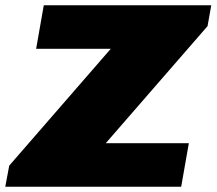

<svg xmlns="http://www.w3.org/2000/svg" viewBox="-39 -708 821 728"><path d="M-19 0 -4 -80 381 -523H98L127 -688H762L748 -609L362 -165H677L648 0Z"/></svg>

Font: Archivo SemiBold Black
Style: Italic
Weight: 900
Italic angle: -10°
Version: Version 2.001